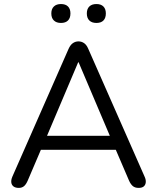

<svg xmlns="http://www.w3.org/2000/svg" viewBox="-20 -915 769 942"><path d="M72.3 6.9Q55.8 6.9 46.3 -0.3Q36.8 -7.6 35.4 -20.3Q34 -33 40.8 -48.6L316.5 -675.4Q325.3 -694.9 337.7 -703.4Q350.1 -711.9 365 -711.9Q380.1 -711.9 392.5 -703.4Q404.9 -694.9 413.1 -675.4L689.3 -48.6Q696.6 -33 695.1 -20.1Q693.7 -7.2 685 -0.1Q676.3 6.9 660.2 6.9Q641.8 6.9 631 -2.6Q620.3 -12.1 612.6 -30L539.1 -201.2L578.8 -180H149.3L189.6 -201.2L116.5 -30Q108.3 -10.6 98 -1.8Q87.7 6.9 72.3 6.9ZM363.6 -609.5 202.9 -230.3 179 -248.6H549.1L526.7 -230.3L365.6 -609.5ZM453.2 -802.4Q430.6 -802.4 418.3 -814.5Q406 -826.5 406 -849.1Q406 -871.2 418.3 -883.2Q430.6 -895.2 453.2 -895.2Q475.3 -895.2 487.3 -883.2Q499.3 -871.2 499.3 -849.1Q499.3 -826.5 487.5 -814.5Q475.7 -802.4 453.2 -802.4ZM279 -802.4Q256.9 -802.4 244.4 -814.5Q231.8 -826.5 231.8 -849.1Q231.8 -871.2 244.4 -883.2Q256.9 -895.2 279 -895.2Q301.6 -895.2 313.6 -883.2Q325.6 -871.2 325.6 -849.1Q325.6 -826.5 313.6 -814.5Q301.6 -802.4 279 -802.4Z"/></svg>

Font: Nunito ExtraLight
Style: Regular
Weight: 200
Designer: Vernon Adams
Foundry: Vernon Adams
Version: Version 3.602